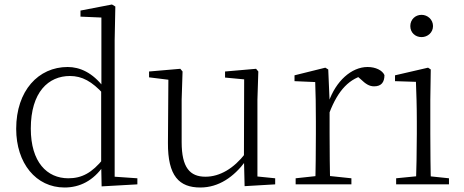

<svg xmlns="http://www.w3.org/2000/svg" viewBox="-20 -820 2062 854"><path d="M267 14C335 14 395 -16 441 -83H450L440 -114C389 -51 344 -27 284 -27C189 -27 117 -99 117 -248C117 -411 196 -482 291 -482C345 -482 389 -458 441 -401L452 -431H442C392 -497 335 -522 281 -522C151 -522 52 -417 52 -247C52 -94 140 14 267 14ZM432 9 591 0V-27L490 -34V-641L493 -791L478 -800L338 -773V-746L431 -742V-429L430 -420V-92Z M871 14C953 14 1020 -33 1072 -103H1090L1071 -137C1020 -71 958 -34 894 -34C825 -34 788 -74 788 -188V-377L792 -502L782 -514L643 -502V-476L748 -463L729 -478L727 -185C726 -37 777 14 871 14ZM1068 8 1204 0V-27L1125 -35V-377L1129 -502L1119 -514L981 -502V-475L1066 -467L1065 -117V-116Z M1295 0H1543V-27L1429 -39H1406L1295 -27ZM1382 0H1449C1447 -48 1446 -159 1446 -226V-371L1440 -511L1427 -519L1290 -485V-459L1382 -455C1384 -405 1385 -350 1385 -281V-226C1385 -159 1384 -48 1382 0ZM1445 -318C1484 -420 1535 -473 1610 -488H1561L1584 -468C1606 -447 1622 -436 1644 -436C1676 -436 1690 -454 1690 -486C1681 -507 1651 -522 1615 -522C1543 -522 1474 -459 1442 -367H1428Z M1742 0H1977V-27L1872 -38H1853L1742 -27ZM1830 0H1897C1895 -48 1894 -159 1894 -226V-377L1896 -511L1884 -519L1737 -485V-459L1830 -456C1832 -405 1834 -349 1834 -281V-226C1834 -159 1832 -48 1830 0ZM1855 -655C1882 -655 1906 -675 1906 -704C1906 -733 1882 -754 1855 -754C1827 -754 1805 -733 1805 -704C1805 -675 1827 -655 1855 -655Z"/></svg>

Font: Source Han Serif CN VF
Style: Regular
Weight: 250
Designer: Ryoko NISHIZUKA 西塚涼子 (kana & ideographs); Frank Grießhammer (Latin, Greek & Cyrillic); Wenlong ZHANG 张文龙 (bopomofo); San
Foundry: Adobe
Version: Version 2.002;hotconv 1.1.0;makeotfexe 2.6.0